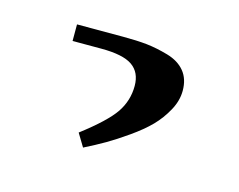

<svg xmlns="http://www.w3.org/2000/svg" viewBox="-43 60 374 301"><g transform="rotate(15 143.5 211.0)"><path d="M50.8 119.1H126Q147.9 119.1 164.3 120.8Q180.7 122.6 199.2 127.9Q217.8 133.3 227.8 145.5Q237.8 157.7 237.8 176.8Q237.8 192.9 229 209Q220.2 225.1 207.8 237.8Q195.3 250.5 176.5 263.7Q157.7 276.9 143.1 285.4Q128.4 293.9 109.9 303.2L97.2 282.2Q136.2 252.4 149.7 232.7Q163.1 212.9 163.1 189Q163.1 167 147.9 156.5Q132.8 146 97.2 146H50.8Z"/></g></svg>

Font: Dehuti Alt
Style: Bold
Weight: 700
Version: Version 1.2